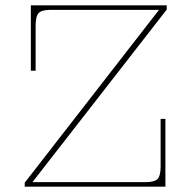

<svg xmlns="http://www.w3.org/2000/svg" viewBox="-20 -702 722 722"><path d="M73 -15 578 -665 607 -666 102 -17ZM73 0V-15L102 -17H602V0ZM96 -436V-665H171Q137 -665 125.5 -653Q114 -641 114 -605V-436ZM526 -17Q561 -17 572.5 -29Q584 -41 584 -76V-255H602V-17ZM96 -665V-682H607V-666L578 -665Z"/></svg>

Font: Montagu Slab 144pt Thin
Style: Regular
Weight: 250
Version: Version 1.000